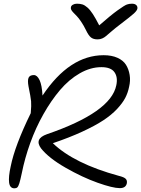

<svg xmlns="http://www.w3.org/2000/svg" viewBox="-20 -982 767 1043"><path d="M696.8 -961.9Q712.9 -961.9 720.7 -953.9Q728.5 -945.8 726.1 -934.1Q723.6 -923.8 707.3 -908.7Q690.9 -893.6 629.9 -847.2Q607.9 -830.6 586.2 -812Q564.5 -793.5 555.7 -785.9Q546.9 -778.3 535.4 -773.2Q523.9 -768.1 509.8 -768.1Q487.3 -768.1 474.1 -778.6Q460.9 -789.1 446.8 -818.8Q434.6 -843.8 420.9 -864Q407.2 -884.3 397.2 -894.5Q387.2 -904.8 378.9 -913.3Q370.6 -921.9 367.2 -928.5Q363.8 -935.1 365.2 -942.9Q366.7 -951.2 376 -956.5Q385.3 -961.9 397.9 -961.9Q415.5 -961.9 428.2 -957.8Q440.9 -953.6 455.3 -940.9Q469.7 -928.2 484.6 -905.3Q499.5 -882.3 519 -844.2Q580.6 -898.4 618.7 -925.8Q656.7 -953.1 669.4 -957.5Q682.1 -961.9 696.8 -961.9ZM58.1 41Q33.7 41 29.5 10Q25.4 -21 38.1 -78.1Q60.5 -190.4 147 -367.2Q150.9 -410.2 148.9 -431.9Q147 -453.6 134.8 -513.2Q128.9 -545.9 135.5 -560.1Q142.1 -574.2 164.1 -574.2Q182.1 -574.2 195.1 -546.6Q208 -519 210.9 -462.9Q357.4 -682.1 543 -682.1Q586.9 -682.1 618.2 -668Q649.4 -653.8 664.3 -630.1Q679.2 -606.4 684.3 -575.2Q689.5 -543.9 681.2 -509.8Q674.8 -478 660.4 -450.2Q646 -422.4 616 -390.1Q585.9 -357.9 541.5 -328.6Q497.1 -299.3 427.5 -267.1Q357.9 -234.9 267.1 -204.1Q382.3 -93.3 625 -26.9Q653.8 -20 662.8 -10.7Q671.9 -1.5 668.9 14.2Q663.1 40 630.9 40Q592.8 40 510.3 10.7Q427.7 -18.6 336.4 -70.8Q245.1 -123 203.1 -175.8Q164.6 -228 234.9 -252.9Q583 -372.1 611.8 -519Q621.1 -562.5 601.8 -589.8Q582.5 -617.2 530.8 -617.2Q471.7 -617.2 413.3 -583.7Q355 -550.3 306.4 -493.2Q257.8 -436 216.1 -362.1Q174.3 -288.1 144.5 -205.6Q114.7 -123 98.1 -40Q90.3 -2.9 85 13.9Q79.6 30.8 74 35.9Q68.4 41 58.1 41Z"/></svg>

Font: Shantell Sans Irregular Bouncy
Style: Italic
Weight: 300
Italic angle: -11.31°
Designer: Stephen Nixon, Anya Danilova, Shantell Martin
Foundry: Arrow Type
Version: Version 1.006;[9816181b4]